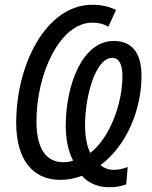

<svg xmlns="http://www.w3.org/2000/svg" viewBox="-20 -745 639 806"><path d="M438 41C464 41 489 37 510 29L516 -44C496 -36 477 -32 457 -32C437 -32 416 -39 402 -52C513 -134 574 -287 574 -426C574 -525 533 -573 457 -573C325 -573 256 -387 256 -217C256 -160 267 -108 287 -71C274 -66 260 -64 246 -64C174 -64 133 -120 133 -236C133 -435 231 -650 368 -650C395 -650 416 -644 435 -633L467 -703C440 -717 407 -725 368 -725C172 -725 48 -472 48 -230C48 -75 117 10 233 10C266 10 295 4 324 -7C350 23 390 41 438 41ZM359 -103C344 -133 337 -173 337 -220C337 -339 380 -502 451 -502C479 -502 494 -477 494 -425C494 -315 444 -169 359 -103Z"/></svg>

Font: Noto Sans Condensed
Style: Italic
Weight: 400
Width: 3
Italic angle: -12°
Designer: Monotype Design Team
Foundry: Monotype Imaging Inc.
Version: Version 2.013